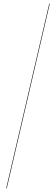

<svg xmlns="http://www.w3.org/2000/svg" viewBox="-20 -800 298 1070"><path d="M254.5 -780 14.5 250H17.5L257.5 -780Z"/></svg>

Font: Bodoni* 72pt Medium
Style: Italic
Weight: 500
Italic angle: -13°
Version: Version 2.3